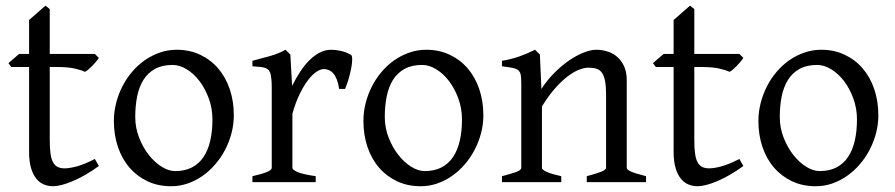

<svg xmlns="http://www.w3.org/2000/svg" viewBox="-20 -645 3170 680"><path d="M330.1 -57.1Q306.2 -39.6 282.7 -26.1Q259.3 -12.7 238 -3.7Q216.8 5.4 198.7 10Q180.7 14.6 168 14.6Q150.9 14.6 135.5 8.3Q120.1 2 108.4 -12.5Q96.7 -26.9 89.8 -50.3Q83 -73.7 83 -107.9V-407.7H20L9.8 -421.4L47.9 -454.1H83V-574.2L141.1 -625L156.2 -612.8V-454.1H315.9L330.1 -439.9Q325.7 -433.1 319.1 -425.3Q312.5 -417.5 305.7 -410.6Q298.8 -403.8 292.2 -398.2Q285.6 -392.6 280.8 -390.6Q269 -396.5 245.1 -402.1Q221.2 -407.7 181.6 -407.7H156.2V-149.9Q156.2 -120.6 158.9 -101.1Q161.6 -81.5 168 -70.1Q174.3 -58.6 184.3 -53.7Q194.3 -48.8 209 -48.8Q226.1 -48.8 252 -55.7Q277.8 -62.5 315.9 -82Z M732.4 -222.2Q732.4 -260.7 719.7 -295.7Q707 -330.6 687 -357.2Q667 -383.8 641.6 -399.4Q616.2 -415 591.3 -415Q554.2 -415 528.8 -400.9Q503.4 -386.7 488 -362.1Q472.7 -337.4 465.8 -303.7Q459 -270 459 -231Q459 -192.4 472.7 -157.5Q486.3 -122.6 507.1 -96.2Q527.8 -69.8 552.7 -54.4Q577.6 -39.1 600.1 -39.1Q634.8 -39.1 659.7 -52Q684.6 -64.9 700.7 -88.9Q716.8 -112.8 724.6 -146.5Q732.4 -180.2 732.4 -222.2ZM808.1 -236.8Q808.1 -204.1 799.8 -172.9Q791.5 -141.6 776.9 -113.8Q762.2 -85.9 741.7 -62.3Q721.2 -38.6 696.5 -21.5Q671.9 -4.4 644 5.1Q616.2 14.6 586.4 14.6Q540 14.6 502.7 -2.9Q465.3 -20.5 438.7 -51.3Q412.1 -82 397.7 -124.5Q383.3 -167 383.3 -216.8Q383.3 -249 391.4 -280.3Q399.4 -311.5 413.8 -339.6Q428.2 -367.7 448.5 -391.4Q468.8 -415 493.4 -432.1Q518.1 -449.2 546.6 -459Q575.2 -468.8 605.5 -468.8Q651.4 -468.8 688.7 -451.2Q726.1 -433.6 752.7 -402.6Q779.3 -371.6 793.7 -329.1Q808.1 -286.6 808.1 -236.8Z M1223.1 -450.7Q1227.5 -447.8 1227.3 -433.6Q1227.1 -419.4 1223.4 -400.9Q1219.7 -382.3 1213.9 -362.8Q1208 -343.3 1202.1 -330.1H1181.2Q1178.2 -349.6 1172.9 -363.3Q1167.5 -377 1160.4 -385Q1153.3 -393.1 1144.8 -396.7Q1136.2 -400.4 1127 -400.4Q1116.2 -400.4 1101.8 -391.4Q1087.4 -382.3 1072.3 -363Q1057.1 -343.8 1042.2 -313.7Q1027.3 -283.7 1015.6 -242.2V-50.8Q1015.6 -43.5 1033.9 -35.6Q1052.2 -27.8 1098.1 -21V0H874V-21Q906.2 -28.3 924.3 -35.4Q942.4 -42.5 942.4 -50.8V-335Q942.4 -351.1 941.4 -362.1Q940.4 -373 939 -379.9Q937.5 -386.7 935.3 -390.6Q933.1 -394.5 931.2 -397Q927.7 -400.4 923.6 -402.6Q919.4 -404.8 912.8 -406.2Q906.2 -407.7 897 -408.4Q887.7 -409.2 874 -410.2V-429.7Q905.8 -438 936.3 -446.5Q966.8 -455.1 991.2 -468.8L1008.3 -451.7L1014.6 -340.8Q1027.8 -367.7 1043.2 -391.1Q1058.6 -414.6 1076.2 -431.9Q1093.8 -449.2 1113 -459Q1132.3 -468.8 1153.3 -468.8Q1168.9 -468.8 1187 -464.8Q1205.1 -460.9 1223.1 -450.7Z M1616.2 -222.2Q1616.2 -260.7 1603.5 -295.7Q1590.8 -330.6 1570.8 -357.2Q1550.8 -383.8 1525.4 -399.4Q1500 -415 1475.1 -415Q1438 -415 1412.6 -400.9Q1387.2 -386.7 1371.8 -362.1Q1356.4 -337.4 1349.6 -303.7Q1342.8 -270 1342.8 -231Q1342.8 -192.4 1356.4 -157.5Q1370.1 -122.6 1390.9 -96.2Q1411.6 -69.8 1436.5 -54.4Q1461.4 -39.1 1483.9 -39.1Q1518.6 -39.1 1543.5 -52Q1568.4 -64.9 1584.5 -88.9Q1600.6 -112.8 1608.4 -146.5Q1616.2 -180.2 1616.2 -222.2ZM1691.9 -236.8Q1691.9 -204.1 1683.6 -172.9Q1675.3 -141.6 1660.6 -113.8Q1646 -85.9 1625.5 -62.3Q1605 -38.6 1580.3 -21.5Q1555.7 -4.4 1527.8 5.1Q1500 14.6 1470.2 14.6Q1423.8 14.6 1386.5 -2.9Q1349.1 -20.5 1322.5 -51.3Q1295.9 -82 1281.5 -124.5Q1267.1 -167 1267.1 -216.8Q1267.1 -249 1275.1 -280.3Q1283.2 -311.5 1297.6 -339.6Q1312 -367.7 1332.3 -391.4Q1352.5 -415 1377.2 -432.1Q1401.9 -449.2 1430.4 -459Q1459 -468.8 1489.3 -468.8Q1535.2 -468.8 1572.5 -451.2Q1609.9 -433.6 1636.5 -402.6Q1663.1 -371.6 1677.5 -329.1Q1691.9 -286.6 1691.9 -236.8Z M2058.1 0V-21Q2093.3 -30.3 2109.9 -37.1Q2126.5 -43.9 2126.5 -50.8V-309.1Q2126.5 -338.9 2123 -357.4Q2119.6 -376 2112.3 -386.7Q2105 -397.5 2093 -401.4Q2081.1 -405.3 2064 -405.3Q2048.8 -405.3 2030.3 -397.9Q2011.7 -390.6 1990.5 -374.5Q1969.2 -358.4 1946 -332.3Q1922.9 -306.2 1899.4 -268.1V-50.8Q1899.4 -43.5 1917.7 -35.6Q1936 -27.8 1967.8 -21V0H1757.8V-21Q1790 -29.3 1808.1 -35.9Q1826.2 -42.5 1826.2 -50.8V-347.2Q1826.2 -366.2 1824.7 -377.4Q1823.2 -388.7 1816.7 -395Q1810.1 -401.4 1796.4 -404.3Q1782.7 -407.2 1757.8 -410.2V-429.7Q1791 -435.1 1819.3 -445.1Q1847.7 -455.1 1875 -468.8L1892.1 -451.7L1897.5 -330.1Q1918.9 -362.8 1944.8 -388.4Q1970.7 -414.1 1997.1 -431.9Q2023.4 -449.7 2048.1 -459.2Q2072.8 -468.8 2091.8 -468.8Q2112.8 -468.8 2132.3 -462.4Q2151.9 -456.1 2166.7 -442.9Q2181.6 -429.7 2190.7 -409.4Q2199.7 -389.2 2199.7 -361.8V-50.8Q2199.7 -43.9 2214.6 -37.4Q2229.5 -30.8 2268.1 -21V0Z M2612.8 -57.1Q2588.9 -39.6 2565.4 -26.1Q2542 -12.7 2520.8 -3.7Q2499.5 5.4 2481.4 10Q2463.4 14.6 2450.7 14.6Q2433.6 14.6 2418.2 8.3Q2402.8 2 2391.1 -12.5Q2379.4 -26.9 2372.6 -50.3Q2365.7 -73.7 2365.7 -107.9V-407.7H2302.7L2292.5 -421.4L2330.6 -454.1H2365.7V-574.2L2423.8 -625L2439 -612.8V-454.1H2598.6L2612.8 -439.9Q2608.4 -433.1 2601.8 -425.3Q2595.2 -417.5 2588.4 -410.6Q2581.5 -403.8 2575 -398.2Q2568.4 -392.6 2563.5 -390.6Q2551.8 -396.5 2527.8 -402.1Q2503.9 -407.7 2464.4 -407.7H2439V-149.9Q2439 -120.6 2441.7 -101.1Q2444.3 -81.5 2450.7 -70.1Q2457 -58.6 2467 -53.7Q2477.1 -48.8 2491.7 -48.8Q2508.8 -48.8 2534.7 -55.7Q2560.5 -62.5 2598.6 -82Z M3015.1 -222.2Q3015.1 -260.7 3002.4 -295.7Q2989.7 -330.6 2969.7 -357.2Q2949.7 -383.8 2924.3 -399.4Q2898.9 -415 2874 -415Q2836.9 -415 2811.5 -400.9Q2786.1 -386.7 2770.8 -362.1Q2755.4 -337.4 2748.5 -303.7Q2741.7 -270 2741.7 -231Q2741.7 -192.4 2755.4 -157.5Q2769 -122.6 2789.8 -96.2Q2810.5 -69.8 2835.4 -54.4Q2860.4 -39.1 2882.8 -39.1Q2917.5 -39.1 2942.4 -52Q2967.3 -64.9 2983.4 -88.9Q2999.5 -112.8 3007.3 -146.5Q3015.1 -180.2 3015.1 -222.2ZM3090.8 -236.8Q3090.8 -204.1 3082.5 -172.9Q3074.2 -141.6 3059.6 -113.8Q3044.9 -85.9 3024.4 -62.3Q3003.9 -38.6 2979.2 -21.5Q2954.6 -4.4 2926.8 5.1Q2898.9 14.6 2869.1 14.6Q2822.8 14.6 2785.4 -2.9Q2748 -20.5 2721.4 -51.3Q2694.8 -82 2680.4 -124.5Q2666 -167 2666 -216.8Q2666 -249 2674.1 -280.3Q2682.1 -311.5 2696.5 -339.6Q2710.9 -367.7 2731.2 -391.4Q2751.5 -415 2776.1 -432.1Q2800.8 -449.2 2829.3 -459Q2857.9 -468.8 2888.2 -468.8Q2934.1 -468.8 2971.4 -451.2Q3008.8 -433.6 3035.4 -402.6Q3062 -371.6 3076.4 -329.1Q3090.8 -286.6 3090.8 -236.8Z"/></svg>

Font: Noto Serif Devanagari
Style: Regular
Weight: 400
Designer: Monotype Design Team
Foundry: Monotype Imaging Inc.
Version: Version 1.01